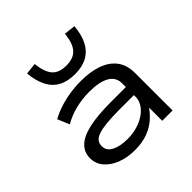

<svg xmlns="http://www.w3.org/2000/svg" viewBox="-194 -945 1131 1131"><g transform="rotate(-45 371.0 -379.5)"><path d="M309 9Q245 9 194.5 -11Q144 -31 115.5 -65.5Q87 -100 87 -145Q87 -194 121 -227Q155 -260 225.5 -276Q296 -292 408 -292H551V-225H413Q349 -225 305.5 -220.5Q262 -216 235.5 -207Q209 -198 197.5 -183Q186 -168 186 -147Q186 -107 225 -87.5Q264 -68 325 -68Q380 -68 428 -87Q476 -106 504.5 -139Q533 -172 533 -211V-323Q533 -375 488 -400Q443 -425 361 -425Q303 -425 247.5 -411.5Q192 -398 144 -370L113 -444Q149 -464 191 -477.5Q233 -491 278.5 -498Q324 -505 371 -505Q449 -505 507 -484.5Q565 -464 597.5 -421.5Q630 -379 630 -312V0H544V-109V-110Q523 -79 491 -51.5Q459 -24 414 -7.5Q369 9 309 9ZM375 -557Q313 -557 271 -580.5Q229 -604 206.5 -649.5Q184 -695 178 -760L249 -768Q257 -695 285.5 -662Q314 -629 375 -629Q435 -629 464.5 -662Q494 -695 501 -768L572 -760Q567 -695 544 -649.5Q521 -604 479 -580.5Q437 -557 375 -557Z"/></g></svg>

Font: Nunito Sans 7pt Expanded
Style: Regular
Weight: 400
Width: 7
Designer: Vernon Adams
Foundry: Vernon Adams
Version: Version 3.101;gftools[0.9.27]